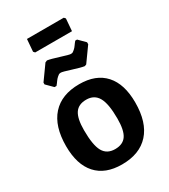

<svg xmlns="http://www.w3.org/2000/svg" viewBox="-202 -916 898 1021"><g transform="rotate(-30 247.0 -405.5)"><path d="M360 -821 368 -812 362 -737H136L128 -746L134 -821ZM363 -685 402 -646V-634L339 -546L328 -542Q307 -545 258.5 -560.5Q210 -576 200 -576Q196 -576 192 -575Q188 -574 184 -570.5Q180 -567 176.5 -564.5Q173 -562 168.5 -556.5Q164 -551 161.5 -547.5Q159 -544 153.5 -536.5Q148 -529 145 -526H133L94 -565V-576L157 -664L169 -669Q190 -666 238.5 -650.5Q287 -635 297 -635Q301 -635 305 -636Q309 -637 313 -640.5Q317 -644 320.5 -646.5Q324 -649 328.5 -654.5Q333 -660 335.5 -663.5Q338 -667 343.5 -674.5Q349 -682 352 -685ZM254 -474Q356 -474 410 -414Q464 -354 464 -241Q464 -119 406 -54.5Q348 10 239 10Q137 10 83 -50Q29 -110 29 -223Q29 -345 87 -409.5Q145 -474 254 -474ZM245 -384Q197 -384 175.5 -352Q154 -320 154 -249Q154 -157 176 -118Q198 -79 248 -79Q296 -79 317.5 -110.5Q339 -142 339 -214Q339 -305 316.5 -344.5Q294 -384 245 -384Z"/></g></svg>

Font: Alegreya Sans SC
Style: Bold
Weight: 700
Designer: Juan Pablo del Peral
Foundry: Huerta Tipografica
Version: Version 2.007